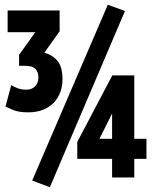

<svg xmlns="http://www.w3.org/2000/svg" viewBox="-20 -744 640 805"><path d="M594 -78H543V0H450V-78H304V-149L451 -428H543V-162H594ZM91 -368Q113 -368 127 -382Q141 -396 141 -419Q141 -442 128.5 -455Q116 -468 87 -468H60V-514L128 -609H12V-700H230V-613L166 -523Q198 -515 220 -490Q242 -465 242 -411Q242 -383 233 -358Q224 -333 206 -314Q188 -295 161 -284Q134 -273 98 -273Q59 -273 36 -282.5Q13 -292 3 -297L27 -387Q35 -382 51.5 -375Q68 -368 91 -368ZM432 -724 504 -698 189 41 115 13ZM450 -268 397 -162H450Z"/></svg>

Font: PT Mono
Style: Bold
Weight: 700
Monospace: yes
Designer: A.Korolkova, I.Chaeva
Foundry: ParaType Ltd
Version: Version 1.000 OFL